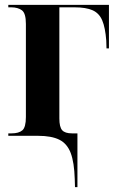

<svg xmlns="http://www.w3.org/2000/svg" viewBox="-20 -556 484 786"><path d="M286 177Q284 109 269.5 70.5Q255 32 223 16Q191 0 136 0H14V-10H27Q57 -10 71.5 -22.5Q86 -35 86 -77V-458Q86 -502 69.5 -514Q53 -526 26 -526H14V-536H426V-358H416L415 -390Q411 -443 398.5 -472.5Q386 -502 359 -514Q332 -526 285 -526H223V-71Q223 -36 234.5 -23Q246 -10 275 -10H297V210H287Z"/></svg>

Font: Noto Serif Display Condensed
Style: Bold
Weight: 700
Width: 3
Designer: Monotype Design Team
Foundry: Monotype Imaging Inc.
Version: Version 2.009